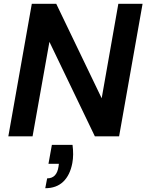

<svg xmlns="http://www.w3.org/2000/svg" viewBox="-20 -720 773 1014"><path d="M24 0 148 -700H277L517 -201L605 -700H733L609 0H481L241 -499L152 0ZM219 274 229 222Q280 222 289 160L291 145H236L254 45H363Q370 98 362 141Q350 205 314 239.5Q278 274 219 274Z"/></svg>

Font: DeepMind Sans
Style: Bold Italic
Weight: 700
Italic angle: -10°
Designer: Jonny Pinhorn / Modifications: Colophon Foundry
Foundry: Colophon Foundry
Version: Version 1.002; ttfautohint (v1.8.2)